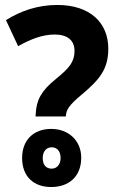

<svg xmlns="http://www.w3.org/2000/svg" viewBox="-20 -744 477 773"><path d="M123 -275H245L246 -283C248 -300 255 -319 310 -364C380 -423 416 -465 416 -548C416 -653 342 -724 211 -724C133 -724 65 -701 4 -663L53 -558C104 -587 152 -605 200 -605C251 -605 280 -582 280 -539C280 -495 259 -470 205 -426C145 -378 127 -340 124 -288ZM186 9C257 9 307 -33 307 -109C307 -177 257 -225 186 -225C115 -225 69 -180 69 -108C69 -33 116 9 186 9ZM188 -65C164 -65 152 -82 152 -108C152 -136 168 -151 188 -151C209 -151 224 -136 224 -108C224 -82 209 -65 188 -65Z"/></svg>

Font: Noto Sans Myanmar SemiCondensed
Style: Bold
Weight: 700
Width: 4
Designer: Monotype Design Team
Foundry: Monotype Imaging Inc.
Version: Version 2.107